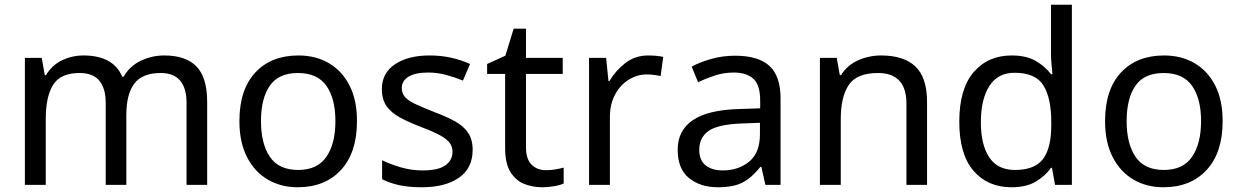

<svg xmlns="http://www.w3.org/2000/svg" viewBox="-20 -780 5232 810"><path d="M673 -546Q764 -546 809 -499.5Q854 -453 854 -349V0H767V-345Q767 -472 658 -472Q580 -472 546.5 -427Q513 -382 513 -296V0H426V-345Q426 -472 316 -472Q235 -472 204 -422Q173 -372 173 -278V0H85V-536H156L169 -463H174Q199 -505 241.5 -525.5Q284 -546 332 -546Q458 -546 496 -456H501Q528 -502 574.5 -524Q621 -546 673 -546Z M1486 -269Q1486 -136 1418.5 -63Q1351 10 1236 10Q1165 10 1109.5 -22.5Q1054 -55 1022 -117.5Q990 -180 990 -269Q990 -402 1057 -474Q1124 -546 1239 -546Q1312 -546 1367.5 -513.5Q1423 -481 1454.5 -419.5Q1486 -358 1486 -269ZM1081 -269Q1081 -174 1118.5 -118.5Q1156 -63 1238 -63Q1319 -63 1357 -118.5Q1395 -174 1395 -269Q1395 -364 1357 -418Q1319 -472 1237 -472Q1155 -472 1118 -418Q1081 -364 1081 -269Z M1974 -148Q1974 -70 1916 -30Q1858 10 1760 10Q1704 10 1663.5 1Q1623 -8 1592 -24V-104Q1624 -88 1669.5 -74.5Q1715 -61 1762 -61Q1829 -61 1859 -82.5Q1889 -104 1889 -140Q1889 -160 1878 -176Q1867 -192 1838.5 -208Q1810 -224 1757 -244Q1705 -264 1668 -284Q1631 -304 1611 -332Q1591 -360 1591 -404Q1591 -472 1646.5 -509Q1702 -546 1792 -546Q1841 -546 1883.5 -536.5Q1926 -527 1963 -510L1933 -440Q1899 -454 1862 -464Q1825 -474 1786 -474Q1732 -474 1703.5 -456.5Q1675 -439 1675 -409Q1675 -387 1688 -371.5Q1701 -356 1731.5 -341.5Q1762 -327 1813 -307Q1864 -288 1900 -268Q1936 -248 1955 -219.5Q1974 -191 1974 -148Z M2283 -62Q2303 -62 2324 -65.5Q2345 -69 2358 -73V-6Q2344 1 2318 5.5Q2292 10 2268 10Q2226 10 2190.5 -4.5Q2155 -19 2133 -55Q2111 -91 2111 -156V-468H2035V-510L2112 -545L2147 -659H2199V-536H2354V-468H2199V-158Q2199 -109 2222.5 -85.5Q2246 -62 2283 -62Z M2715 -546Q2730 -546 2747.5 -544.5Q2765 -543 2778 -540L2767 -459Q2754 -462 2738.5 -464Q2723 -466 2709 -466Q2668 -466 2632 -443.5Q2596 -421 2574.5 -380.5Q2553 -340 2553 -286V0H2465V-536H2537L2547 -438H2551Q2577 -482 2618 -514Q2659 -546 2715 -546Z M3081 -545Q3179 -545 3226 -502Q3273 -459 3273 -365V0H3209L3192 -76H3188Q3153 -32 3114.5 -11Q3076 10 3008 10Q2935 10 2887 -28.5Q2839 -67 2839 -149Q2839 -229 2902 -272.5Q2965 -316 3096 -320L3187 -323V-355Q3187 -422 3158 -448Q3129 -474 3076 -474Q3034 -474 2996 -461.5Q2958 -449 2925 -433L2898 -499Q2933 -518 2981 -531.5Q3029 -545 3081 -545ZM3107 -259Q3007 -255 2968.5 -227Q2930 -199 2930 -148Q2930 -103 2957.5 -82Q2985 -61 3028 -61Q3096 -61 3141 -98.5Q3186 -136 3186 -214V-262Z M3697 -546Q3793 -546 3842 -499.5Q3891 -453 3891 -349V0H3804V-343Q3804 -472 3684 -472Q3595 -472 3561 -422Q3527 -372 3527 -278V0H3439V-536H3510L3523 -463H3528Q3554 -505 3600 -525.5Q3646 -546 3697 -546Z M4247 10Q4147 10 4087 -59.5Q4027 -129 4027 -267Q4027 -405 4087.5 -475.5Q4148 -546 4248 -546Q4310 -546 4349.5 -523Q4389 -500 4414 -467H4420Q4419 -480 4416.5 -505.5Q4414 -531 4414 -546V-760H4502V0H4431L4418 -72H4414Q4390 -38 4350 -14Q4310 10 4247 10ZM4261 -63Q4346 -63 4380.5 -109.5Q4415 -156 4415 -250V-266Q4415 -366 4382 -419.5Q4349 -473 4260 -473Q4189 -473 4153.5 -416.5Q4118 -360 4118 -265Q4118 -169 4153.5 -116Q4189 -63 4261 -63Z M5138 -269Q5138 -136 5070.5 -63Q5003 10 4888 10Q4817 10 4761.5 -22.5Q4706 -55 4674 -117.5Q4642 -180 4642 -269Q4642 -402 4709 -474Q4776 -546 4891 -546Q4964 -546 5019.5 -513.5Q5075 -481 5106.5 -419.5Q5138 -358 5138 -269ZM4733 -269Q4733 -174 4770.5 -118.5Q4808 -63 4890 -63Q4971 -63 5009 -118.5Q5047 -174 5047 -269Q5047 -364 5009 -418Q4971 -472 4889 -472Q4807 -472 4770 -418Q4733 -364 4733 -269Z"/></svg>

Font: Noto Sans Batak
Style: Regular
Weight: 400
Designer: Monotype Design Team
Foundry: Monotype Imaging Inc.
Version: Version 2.002; ttfautohint (v1.8.4.7-5d5b)